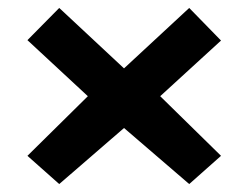

<svg xmlns="http://www.w3.org/2000/svg" viewBox="-20 -571 613 483"><path d="M129 -108 292 -249 456 -108 536 -179 383 -329 536 -469 456 -551 292 -399 129 -551 49 -470 201 -329 49 -179Z"/></svg>

Font: Falling Sky
Style: Bd+
Weight: 400
Designer: Paul D. Hunt
Foundry: Adobe Systems Incorporated
Version: Version 1.02